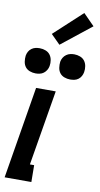

<svg xmlns="http://www.w3.org/2000/svg" viewBox="-113 -1023 555 1068"><g transform="rotate(10 164.0 -488.5)"><path d="M-5 0 81 -520H192L121 -95H145L146 0ZM259 -599Q242 -599 226 -605Q210 -611 200.5 -623.5Q191 -636 188.5 -653Q186 -670 188 -687Q190 -699 196.5 -710Q203 -721 213.5 -728.5Q224 -736 235.5 -738.5Q247 -741 258 -741Q275 -741 291 -735Q307 -729 316.5 -716.5Q326 -704 329 -687Q332 -670 329 -653Q327 -641 321 -630Q315 -619 305 -611.5Q295 -604 283 -601.5Q271 -599 259 -599ZM64 -599Q47 -599 31 -605Q15 -611 5.5 -623.5Q-4 -636 -6.5 -653Q-9 -670 -7 -687Q-5 -699 1 -710Q7 -721 17.5 -728.5Q28 -736 39.5 -738.5Q51 -741 63 -741Q80 -741 96 -735Q112 -729 121.5 -716.5Q131 -704 134 -687Q137 -670 134 -653Q132 -641 125.5 -630Q119 -619 109 -611.5Q99 -604 87 -601.5Q75 -599 64 -599ZM167 -779 115 -831 273 -977 336 -913Z"/></g></svg>

Font: Iosevka QP
Style: Bold Italic
Weight: 700
Italic angle: -9°
Designer: Belleve Invis
Foundry: Belleve Invis
Version: Version 20.0.0; ttfautohint (v1.8.4)